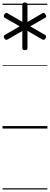

<svg xmlns="http://www.w3.org/2000/svg" viewBox="-20 -1025 398 1531"><path d="M179 -625Q158 -625 158 -642V-778L40 -710Q33 -706 26.5 -708Q20 -710 14 -720Q4 -738 18 -746L137 -815L18 -883Q12 -886 10.5 -893Q9 -900 14 -909Q20 -919 26.5 -921.5Q33 -924 40 -919L158 -851V-988Q158 -995 163 -1000Q168 -1005 179 -1005Q199 -1005 199 -988V-850L318 -919Q325 -924 331.5 -921.5Q338 -919 343 -909Q355 -891 340 -883L221 -815L340 -746Q346 -743 347.5 -736Q349 -729 343 -720Q338 -710 331.5 -708Q325 -706 318 -710L199 -779V-642Q199 -625 179 -625ZM0 476H358V486H0ZM0 -20H358V0H0ZM0 -505H358V-500H0ZM0 -996H358V-986H0Z"/></svg>

Font: Playwrite PL Guides
Style: Regular
Weight: 400
Designer: Veronika Burian, José Scaglione
Foundry: TypeTogether
Version: Version 1.003